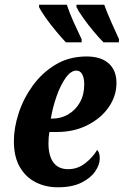

<svg xmlns="http://www.w3.org/2000/svg" viewBox="-20 -786 526 816"><path d="M226 10Q174 10 131.5 -11.5Q89 -33 64 -76.5Q39 -120 39 -186Q39 -243 59.5 -305.5Q80 -368 119.5 -422.5Q159 -477 216.5 -511.5Q274 -546 348 -546Q409 -546 442 -516.5Q475 -487 475 -433Q475 -378 442 -330.5Q409 -283 351.5 -254Q294 -225 222 -225H190Q188 -215 187 -203.5Q186 -192 186 -177Q186 -124 207 -95.5Q228 -67 270 -67Q310 -67 342.5 -92.5Q375 -118 393 -149Q404 -137 404 -113Q404 -86 384.5 -57.5Q365 -29 325.5 -9.5Q286 10 226 10ZM203 -282Q240 -282 271 -300.5Q302 -319 320 -351.5Q338 -384 338 -427Q338 -454 329.5 -470Q321 -486 305 -486Q281 -486 259 -455Q237 -424 220.5 -377Q204 -330 196 -282ZM420 -606Q402 -624 378 -652.5Q354 -681 333.5 -710Q313 -739 305 -756V-766H423Q435 -732 453 -692Q471 -652 486 -619L485 -606ZM260 -606Q243 -624 219 -652.5Q195 -681 174.5 -710Q154 -739 146 -756V-766H264Q275 -732 293 -692Q311 -652 327 -619V-606Z"/></svg>

Font: Noto Serif ExtraCondensed ExtraBold
Style: Italic
Weight: 800
Width: 2
Italic angle: -12°
Designer: Monotype Design Team
Foundry: Monotype Imaging Inc.
Version: Version 2.013